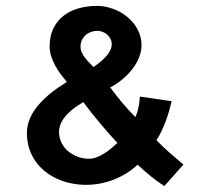

<svg xmlns="http://www.w3.org/2000/svg" viewBox="-20 -625 707 652"><path d="M602.9 -66.3Q591.4 -76.3 579.5 -86.1Q567.7 -96 556.1 -106.2Q544.5 -116.4 533.3 -127.1Q522.1 -137.7 511.2 -148.8Q521 -163.8 528.6 -179.9Q536.2 -196 542.5 -212.7Q548.8 -229.4 553.8 -246.6Q558.7 -263.9 562.9 -281.2L455.1 -297.2Q454.5 -288.5 453.4 -279.3Q452.3 -270.1 450.5 -261.3Q448.7 -252.5 446 -243.8Q443.4 -235.2 439.7 -227.2Q428.4 -238.7 417 -251.1Q405.7 -263.6 394.9 -276.3Q384.2 -289 374.1 -302.1Q364 -315.1 354.2 -328.1Q366.9 -334.5 379.7 -343.4Q392.5 -352.3 404.3 -363.1Q416.1 -373.9 426.4 -386.5Q436.6 -399 444.2 -412.8Q451.8 -426.7 456.2 -441.4Q460.5 -456.2 460.5 -471.2Q460.5 -490.7 454.5 -508.2Q448.4 -525.6 437.7 -540.5Q427.1 -555.4 412.5 -567.3Q397.9 -579.3 381.2 -587.6Q364.4 -595.9 346.1 -600.4Q327.8 -605 309.8 -605Q277.2 -605 248 -597Q218.8 -589.1 196.7 -572.2Q174.6 -555.4 161.6 -529.2Q148.5 -503.1 148.5 -467Q148.5 -450.4 153.8 -434.1Q159.1 -417.8 167.3 -402.5Q175.6 -387.3 186.1 -373.1Q196.7 -359 206.9 -346.7Q192 -337.4 176.1 -326.5Q160.3 -315.6 145.2 -302.8Q130.2 -289.9 116.8 -275.6Q103.4 -261.2 93.3 -245Q83.2 -228.8 77.3 -210.9Q71.4 -193 71.4 -173.6Q71.4 -145.2 79 -121.2Q86.6 -97.3 100.3 -77.6Q114.1 -57.9 133 -42.9Q151.9 -27.9 174.2 -17.8Q196.6 -7.6 221.9 -2.4Q247.2 2.7 273.3 2.7Q296.8 2.7 320.7 -1.9Q344.5 -6.5 367.1 -15.4Q389.6 -24.3 410.1 -37.1Q430.5 -49.8 447.2 -65.7Q457.7 -56.1 468.7 -46.3Q479.7 -36.5 491 -27.4Q502.3 -18.3 514.1 -9.6Q525.8 -1 538 6.9ZM378.7 -139.6Q369.6 -131.2 358.3 -121.7Q347.1 -112.3 334.5 -104.3Q321.9 -96.3 308.7 -91.1Q295.5 -85.9 282.6 -85.9Q263.1 -85.9 244.6 -92.6Q226.2 -99.2 211.9 -111Q197.7 -122.9 189.1 -139.8Q180.5 -156.7 180.5 -177.5Q180.5 -189 184.1 -199.4Q187.7 -209.9 194 -219.4Q200.4 -228.9 208.6 -237.4Q216.9 -245.8 226 -253.3Q235.1 -260.7 244.6 -266.9Q254.1 -273.1 262.8 -278.3Q276.1 -260.4 290.1 -242.7Q304.2 -225 318.7 -207.6Q333.2 -190.1 348.2 -173.2Q363.3 -156.3 378.7 -139.6ZM359.5 -474.8Q359.5 -466.9 356.6 -459.3Q353.7 -451.8 348.8 -444.5Q343.8 -437.2 337.5 -430.5Q331.2 -423.8 324.4 -417.8Q317.6 -411.8 310.5 -406.7Q303.4 -401.6 297.4 -397.3Q290.4 -404.8 282.7 -412.6Q275 -420.4 268.6 -428.8Q262.2 -437.2 257.9 -446.7Q253.5 -456.2 253.5 -467Q253.5 -479.1 258.2 -489Q262.9 -498.9 270.7 -505.9Q278.5 -512.8 288.9 -516.5Q299.3 -520.2 310.8 -520.2Q320 -520.2 328.8 -516.7Q337.5 -513.3 344.3 -507.2Q351.2 -501.1 355.3 -492.7Q359.5 -484.4 359.5 -474.8Z"/></svg>

Font: Saysettha
Style: Regular
Weight: 400
Designer: John M. Durdin
Foundry: Lao Script for Windows
Version: Version 2.201